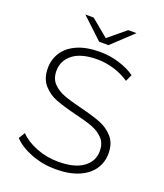

<svg xmlns="http://www.w3.org/2000/svg" viewBox="-158 -978 925 1086"><g transform="rotate(20 304.5 -435.0)"><path d="M51 -90 74 -128Q111 -89 173.5 -64.5Q236 -40 305 -40Q405 -40 456 -78Q507 -116 507 -177Q507 -224 480 -252Q453 -280 413 -295Q373 -310 305 -326Q228 -345 181.5 -363Q135 -381 102.5 -418.5Q70 -456 70 -519Q70 -570 97 -612.5Q124 -655 179.5 -680Q235 -705 318 -705Q376 -705 432 -688Q488 -671 529 -642L510 -601Q468 -630 417.5 -645Q367 -660 318 -660Q221 -660 171 -621Q121 -582 121 -520Q121 -473 148 -445Q175 -417 215 -402Q255 -387 324 -370Q401 -351 447 -333Q493 -315 525.5 -278.5Q558 -242 558 -180Q558 -129 530.5 -87Q503 -45 446 -20Q389 5 306 5Q229 5 159.5 -21.5Q90 -48 51 -90ZM474 -875 348 -757H292L166 -875H216L320 -789L424 -875Z"/></g></svg>

Font: Idrija Light
Style: Regular
Weight: 300
Designer: Julieta Ulanovsky
Foundry: Julieta Ulanovsky
Version: Version 7.200